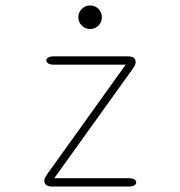

<svg xmlns="http://www.w3.org/2000/svg" viewBox="-20 -682 659 702"><path d="M142 -21.5Q142 -27.5 144.8 -32.8Q147.5 -38 153.5 -46.5L439.5 -445.5H178Q164 -445.5 156.8 -449.8Q149.5 -454 149.5 -461Q149.5 -468 156.8 -472Q164 -476 178 -476H447.5Q461.5 -476 468.8 -470.8Q476 -465.5 476 -454Q476 -449 473.5 -443.8Q471 -438.5 465 -430L178.5 -30.5H449.5Q463.5 -30.5 470.8 -26.5Q478 -22.5 478 -15Q478 -8 470.8 -4Q463.5 0 449.5 0H170.5Q156.5 0 149.2 -5.5Q142 -11 142 -21.5ZM309.5 -576Q292 -576 279.2 -588.5Q266.5 -601 266.5 -619Q266.5 -637 279.2 -649.5Q292 -662 309.5 -662Q327.5 -662 340 -649.5Q352.5 -637 352.5 -619Q352.5 -601 340 -588.5Q327.5 -576 309.5 -576Z"/></svg>

Font: Sono ExtraLight
Style: Regular
Weight: 200
Designer: Tyler Finck
Foundry: Tyler Finck
Version: Version 2.112